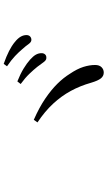

<svg xmlns="http://www.w3.org/2000/svg" viewBox="209 -960 582 1040"><g transform="rotate(-90 500.0 -440.0)"><path d="M705 -480Q694 -480 683.5 -494.5Q673 -509 658 -529Q642 -549 620 -572Q598 -595 565 -619L579 -637Q619 -621 648 -603.5Q677 -586 697 -568Q716 -551 724 -536.5Q732 -522 732 -506Q732 -494 725 -486.5Q718 -479 705 -480ZM627 -169Q608 -169 595.5 -184.5Q583 -200 572 -237Q555 -297 527.5 -347.5Q500 -398 458.5 -443Q417 -488 357 -528L371 -548Q439 -518 486.5 -485.5Q534 -453 566.5 -420Q599 -387 620 -353Q647 -313 657.5 -279.5Q668 -246 668 -216Q668 -193 656 -181Q644 -169 627 -169ZM804 -561Q792 -561 781.5 -576Q771 -591 754 -610Q737 -630 716.5 -649.5Q696 -669 661 -693L674 -711Q714 -697 743.5 -682Q773 -667 792 -651Q812 -635 821 -619.5Q830 -604 830 -588Q830 -575 822.5 -568Q815 -561 804 -561Z"/></g></svg>

Font: Noto Serif TC
Style: Regular
Weight: 400
Designer: Ryoko NISHIZUKA  (kana & ideographs); Frank Grießhammer (Latin, Greek & Cyrillic); Wenlong ZHANG  (bopomofo); Sandoll Co
Foundry: Adobe
Version: Version 2.003-H1;hotconv 1.1.1;makeotfexe 2.6.0